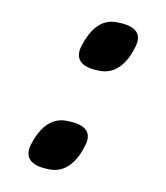

<svg xmlns="http://www.w3.org/2000/svg" viewBox="-60 -541 484 559"><g transform="rotate(10 182.0 -262.0)"><path d="M240 -490C193 -490 167 -452 152 -404C138 -357 171 -342 218 -342C266 -342 293 -381 307 -428C322 -476 288 -490 240 -490ZM146 -182C99 -182 72 -144 57 -96C43 -49 77 -34 124 -34C172 -34 199 -73 213 -120C228 -168 194 -182 146 -182Z"/></g></svg>

Font: Drag You Down
Style: Regular
Weight: 400
Designer: Robert Jablonski
Foundry: Cannot Into Space Fonts
Version: Version 0.97